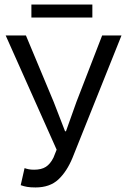

<svg xmlns="http://www.w3.org/2000/svg" viewBox="-20 -812 554 844"><path d="M136 12Q114 12 99.5 9.5Q85 7 71 2L88 -73Q96 -70 106 -68Q116 -66 130 -66Q162 -66 181.5 -78.5Q201 -91 215 -119L229 -154L5 -656H94L216 -364L266 -235H270L316 -364L429 -656H514L299 -119Q274 -58 236.5 -23Q199 12 136 12ZM118 -735V-792H386V-735Z"/></svg>

Font: Giro Regular
Style: Regular
Weight: 400
Designer: Paul D. Hunt
Foundry: Adobe Systems Incorporated
Version: Version 1.000;PS 1.0;hotconv 1.0.88;makeotf.lib2.5.647800